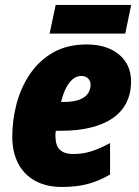

<svg xmlns="http://www.w3.org/2000/svg" viewBox="-20 -741 560 771"><path d="M229.5 9.8Q166.5 9.8 121.6 -14.6Q76.7 -39.1 53 -84.5Q29.3 -129.9 29.3 -192.4Q29.3 -258.8 46.6 -324.5Q64 -390.1 100.6 -444.1Q137.2 -498 193.6 -530.3Q250 -562.5 327.6 -562.5Q409.2 -562.5 457.8 -522.2Q506.3 -481.9 506.3 -414.1Q506.3 -366.2 487.8 -329.1Q469.2 -292 433.1 -266.8Q397 -241.7 344.5 -228.8Q292 -215.8 223.6 -215.8H204.1Q203.1 -210.4 202.9 -205.3Q202.6 -200.2 202.6 -195.8Q202.6 -156.7 220.5 -139.6Q238.3 -122.6 273.4 -122.6Q312.5 -122.6 345.9 -133.1Q379.4 -143.6 421.9 -166.5V-40Q377.4 -14.2 332.5 -2.2Q287.6 9.8 229.5 9.8ZM225.6 -331.5H233.9Q276.4 -331.5 300.3 -341.3Q324.2 -351.1 334 -366.9Q343.8 -382.8 343.8 -400.4Q343.8 -416 333.7 -426Q323.7 -436 305.7 -436Q287.6 -436 271.7 -422.6Q255.9 -409.2 244.1 -385.5Q232.4 -361.8 225.6 -331.5ZM179.2 -606 203.6 -721.2H506.8L482.9 -606Z"/></svg>

Font: Open Sans SemiCondensed ExtraBold
Style: Italic
Weight: 800
Width: 4
Italic angle: -12°
Designer: Monotype Design Team
Foundry: Monotype Imaging Inc.
Version: Version 3.003